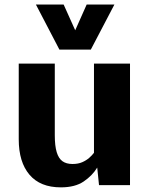

<svg xmlns="http://www.w3.org/2000/svg" viewBox="-20 -805 653 835"><path d="M244.6 9.8Q154.8 9.8 108.2 -45.2Q61.5 -100.1 61.5 -199.2V-528.3H218.3V-216.8Q218.3 -170.9 226.6 -143.3Q234.9 -115.7 251.7 -103.8Q268.6 -91.8 295.4 -91.8Q319.8 -91.8 337.6 -99.6Q355.5 -107.4 368.2 -118.7Q380.9 -129.9 388.7 -140.6V-528.3H545.4V0H410.6L402.8 -76.2Q381.8 -41.5 344.2 -15.9Q306.6 9.8 244.6 9.8ZM238.3 -589.4 136.2 -785.2H256.8L307.1 -673.3L356.9 -785.2H477.5L375 -589.4Z"/></svg>

Font: Comme
Style: Bold
Weight: 700
Version: Version 1.000;gftools[0.9.27]